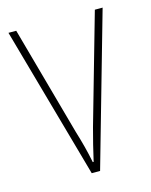

<svg xmlns="http://www.w3.org/2000/svg" viewBox="-87 -586 508 644"><g transform="rotate(-15 167.0 -263.5)"><path d="M152 0H181L331 -527H304L196 -148C185 -108 177 -74 168 -35H165C157 -75 148 -109 136 -148L31 -527H4Z"/></g></svg>

Font: Noto Sans Arabic UI Cn Th
Style: Regular
Weight: 100
Width: 3
Designer: Monotype Design Team, Nadine Chahine and Nizar Qandah
Foundry: Monotype Imaging Inc.
Version: Version 2.010